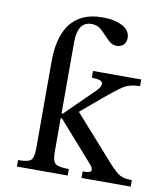

<svg xmlns="http://www.w3.org/2000/svg" viewBox="-81 -779 723 846"><g transform="rotate(10 280.5 -356.5)"><path d="M561 0H341V-29Q379 -29 379 -41Q379 -54 368 -65L211 -243H205V-91Q205 -52 218.5 -40.5Q232 -29 279 -29V0H52V-29Q97 -29 109.5 -41Q122 -53 122 -95V-483Q122 -581 158 -639Q206 -713 309 -713Q365 -713 399.5 -694.5Q434 -676 434 -643Q434 -622 422 -611Q410 -600 391 -600Q370 -600 352 -619Q334 -638 314.5 -657Q295 -676 268 -676Q205 -676 205 -583V-265H211L341 -393Q358 -410 358 -425Q358 -442 309 -443V-473H525V-443Q482 -443 454 -426.5Q426 -410 337 -334L279 -285L455 -87Q490 -48 509 -38.5Q528 -29 561 -29Z"/></g></svg>

Font: myMathFont
Style: Regular
Weight: 400
Designer: Ross Mills, John Hudson & Paul Hanslow, Tiro Typeworks Ltd; with prior portions MicroPress Inc., and Coen Hoffman. Math 
Foundry: Tiro Typeworks Ltd
Version: Version 2.13 b171